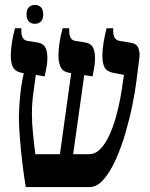

<svg xmlns="http://www.w3.org/2000/svg" viewBox="-20 -762 612 782"><path d="M85 0Q78 -41 71.5 -94.5Q65 -148 61 -199.5Q57 -251 57 -284Q57 -321 62 -371.5Q67 -422 77 -464L71 -465Q45 -469 34.5 -485.5Q24 -502 24 -536Q24 -557 28 -585.5Q32 -614 41 -647H67V-635Q67 -598 94 -595L127 -590Q153 -587 163 -571.5Q173 -556 173 -526Q173 -506 169.5 -488.5Q166 -471 162 -451L126 -457Q121 -421 115.5 -381Q110 -341 110 -298Q110 -261 114.5 -216.5Q119 -172 124 -134H224L270 -464L265 -465Q236 -469 227 -488.5Q218 -508 218 -535Q218 -557 222 -585.5Q226 -614 235 -647H262V-635Q262 -598 289 -595L321 -590Q345 -588 356 -573Q367 -558 367 -525Q367 -506 364 -488Q361 -470 357 -451L323 -456L278 -134H342Q368 -134 388.5 -155Q409 -176 424.5 -209.5Q440 -243 451.5 -283Q463 -323 470 -362Q477 -401 481 -432L485 -457L443 -465Q416 -470 406.5 -486.5Q397 -503 397 -535Q397 -556 401 -583.5Q405 -611 414 -647H441V-635Q441 -599 469 -595L512 -588Q535 -585 542.5 -568.5Q550 -552 548 -529L536 -435Q531 -392 519.5 -335.5Q508 -279 491 -220.5Q474 -162 451.5 -112Q429 -62 402 -31Q375 0 344 0ZM122 -665Q107 -665 97.5 -674.5Q88 -684 88 -704Q88 -723 97.5 -732.5Q107 -742 122 -742Q137 -742 146.5 -732.5Q156 -723 156 -704Q156 -684 146.5 -674.5Q137 -665 122 -665Z"/></svg>

Font: Noto Serif Hebrew ExtraCondensed
Style: Bold
Weight: 700
Width: 2
Designer: Monotype Design Team
Foundry: Monotype Imaging Inc.
Version: Version 2.004; ttfautohint (v1.8.4.7-5d5b)